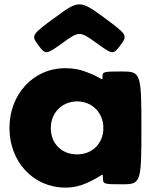

<svg xmlns="http://www.w3.org/2000/svg" viewBox="-20 -838 723 873"><path d="M154 -633C121 -677 123 -680 231 -759C338 -838 344 -838 452 -759C559 -680 561 -677 528 -633C495 -588 492 -589 418 -643C343 -697 339 -697 265 -643C190 -589 187 -588 154 -633ZM23 -256C23 -106 128 15 278 15C313 15 346 7 375 -6C454 -42 447 -57 448 -29C448 -1 450 0 536 0C621 0 623 -7 623 -257C623 -506 620 -513 535 -513C449 -513 446 -512 446 -489C446 -465 452 -481 372 -511C344 -522 313 -528 278 -528C128 -528 23 -406 23 -256ZM211 -256C211 -327 264 -377 331 -377C397 -377 450 -327 450 -256C450 -186 400 -136 331 -136C259 -136 211 -186 211 -256Z"/></svg>

Font: Hussar Print
Style: Bold
Weight: 700
Foundry: Cannot Into Space Fonts
Version: Version 2.00